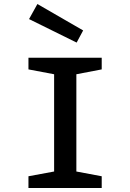

<svg xmlns="http://www.w3.org/2000/svg" viewBox="-20 -945 654 965"><path d="M397.9 -792 365.2 -731 126 -849.1 168 -924.8ZM123 -59.1 252 -83V-571.8L123 -596.2V-654.8H491.2V-596.2L363.8 -571.8V-83L491.2 -59.1V0H123Z"/></svg>

Font: IntelOne Mono Medium
Style: Regular
Weight: 500
Designer: Fred Shallcrass
Foundry: Frere-Jones Type LLC
Version: Version 1.200;hotconv 1.1.0;makeotfexe 2.6.0;FJTRelease1.2